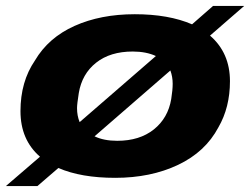

<svg xmlns="http://www.w3.org/2000/svg" viewBox="-32 -588 844 648"><path d="M-12.2 40 103 -59.1Q37.1 -116.2 37.1 -212.9Q37.1 -312.5 85.9 -383.8Q131.3 -460.9 219.5 -500.5Q307.6 -540 422.9 -540Q537.1 -540 616.2 -505.9L687 -567.9H792L676.8 -467.8Q744.1 -409.7 744.1 -314Q744.1 -225.6 705.1 -158.2Q661.1 -75.2 568.8 -31.5Q476.6 12.2 356.9 12.2Q241.7 12.2 165 -21L94.2 40ZM228 -223.1Q228 -197.3 236.8 -175.8L494.1 -398.9Q461.4 -414.1 416 -414.1Q339.8 -414.1 292.2 -376.2Q244.6 -338.4 233.9 -273.9Q228 -236.8 228 -223.1ZM363.8 -112.8Q439 -112.8 487.1 -151.1Q535.2 -189.5 545.9 -253.9Q550.8 -284.7 550.8 -305.2Q550.8 -329.1 543 -350.1L287.1 -127.9Q318.4 -112.8 363.8 -112.8Z"/></svg>

Font: Archivo Expanded ExtraBold
Style: Italic
Weight: 800
Width: 7
Italic angle: -10°
Designer: Hector Gatti
Foundry: Omnibus-Type
Version: Version 2.001